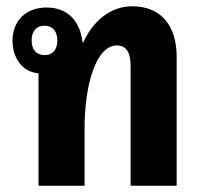

<svg xmlns="http://www.w3.org/2000/svg" viewBox="-20 -593 638 613"><path d="M103 0H250V-182C250 -329 289 -448 353 -448C386 -448 397 -421 397 -382V0H544V-412C544 -509 496 -573 402 -573C332 -573 276 -525 245 -456H244C235 -534 189 -569 129 -569C59 -569 20 -523 20 -463C20 -408 51 -363 103 -359ZM122 -417C96 -417 81 -435 81 -464C81 -493 96 -511 122 -511C148 -511 163 -493 163 -464C163 -434 148 -417 122 -417Z"/></svg>

Font: Noto Sans Thai Looped Condensed ExtraBold
Style: Regular
Weight: 800
Width: 3
Designer: Sasikarn Vongin, Ben Mitchell
Foundry: The Fontpad Ltd
Version: Version 1.001